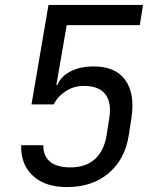

<svg xmlns="http://www.w3.org/2000/svg" viewBox="-20 -750 640 780"><path d="M252 10Q163 10 113.5 -36Q64 -82 66 -160H156Q155 -117 183 -93.5Q211 -70 266 -70Q329 -70 366 -104Q403 -138 413 -200L424 -271Q434 -333 408 -367Q382 -401 320 -401Q281 -401 248.5 -380.5Q216 -360 198 -326H108L177 -730H561L548 -648H251L209 -405H213Q228 -440 266.5 -460Q305 -480 359 -480Q448 -481 488.5 -425.5Q529 -370 514 -271L503 -200Q488 -103 421.5 -46.5Q355 10 252 10Z"/></svg>

Font: NKDuy Mono
Style: Italic
Weight: 400
Italic angle: -9°
Monospace: yes
Designer: NKDuy
Foundry: NKDuy
Version: Version 2.251; ttfautohint (v1.8.4.7-5d5b)